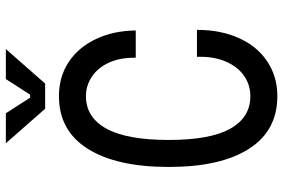

<svg xmlns="http://www.w3.org/2000/svg" viewBox="-172 -760 945 640"><g transform="rotate(-90 300.0 -440.5)"><path d="M153 -350Q153 -212 190.5 -145Q228 -78 299 -78Q337 -78 367.5 -99.5Q398 -121 415 -161.5Q432 -202 430 -256H520Q520 -177 492.5 -116Q465 -55 414.5 -21.5Q364 12 299 12Q184 12 123.5 -82.5Q63 -177 63 -350Q63 -524 123.5 -620Q184 -716 299 -716Q363 -716 412 -684Q461 -652 489 -593.5Q517 -535 518 -460H427Q428 -510 411.5 -547.5Q395 -585 365 -605.5Q335 -626 299 -626Q228 -626 190.5 -557.5Q153 -489 153 -350ZM294 -812H304L356 -893H456L341 -762H257L142 -893H242Z"/></g></svg>

Font: Fliege Mono Thin
Style: Regular
Weight: 100
Version: Version 0.020;Glyphs 3.3 (3306)